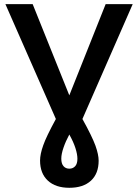

<svg xmlns="http://www.w3.org/2000/svg" viewBox="-20 -708 672 936"><path d="M6.3 -688H139.2L317.9 -243.2L495.1 -688H627L381.8 -127.9Q405.8 -85 421.6 -52.2Q437.5 -19.5 445.3 2Q460.9 45.9 460.9 75.2Q460.9 138.2 423.3 172.9Q385.7 207.5 317.9 207.5Q251 207.5 213.1 172.4Q175.3 137.2 175.3 74.7Q175.3 43.5 190.9 0Q198.2 -21 213.6 -53Q229 -85 252.4 -127.9ZM357.4 65.9Q357.4 44.4 347.7 13.9Q337.9 -16.6 317.9 -52.2Q300.3 -19.5 289.6 11.7Q278.8 43 278.8 65.4Q278.8 89.8 289.6 102.1Q300.3 114.3 317.9 114.3Q335.4 114.3 346.4 102.3Q357.4 90.3 357.4 65.9Z"/></svg>

Font: Arimo SemiBold
Style: Regular
Weight: 600
Designer: Steve Matteson
Foundry: Monotype Imaging Inc.
Version: Version 1.33